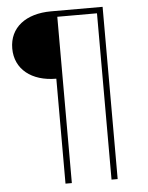

<svg xmlns="http://www.w3.org/2000/svg" viewBox="-57 -789 722 935"><g transform="rotate(-5 304.0 -321.0)"><path d="M225 100H256V-713H450V100H480V-742H228C104 -742 24 -680 24 -578C24 -477 104 -413 225 -413Z"/></g></svg>

Font: Talent ExtraLight
Style: Regular
Weight: 200
Designer: Mike Powis
Version: Version 1.001;hotconv 1.0.109;makeotfexe 2.5.65596